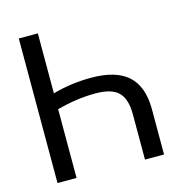

<svg xmlns="http://www.w3.org/2000/svg" viewBox="-105 -811 889 912"><g transform="rotate(-15 339.5 -355.5)"><path d="M66.9 0V-710.9H160.6V-416Q251 -441.9 350.1 -441.9Q471.2 -441.9 530.3 -389.2Q589.4 -336.4 590.8 -227.5V0H497.1V-225.1Q496.6 -299.3 463.1 -332Q429.7 -364.7 350.1 -364.7Q258.3 -364.7 160.6 -337.9V0Z"/></g></svg>

Font: Roboto
Style: Regular
Weight: 400
Designer: Google
Version: Version 2.001047; 2015